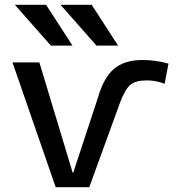

<svg xmlns="http://www.w3.org/2000/svg" viewBox="-20 -780 744 800"><path d="M172 -760 282 -590H192L42 -760ZM362 -760 472 -590H382L232 -760ZM285 -60 388 -373Q412 -457 455.5 -493.5Q499 -530 574 -530Q628 -530 682 -515L666 -431Q630 -445 592 -445Q545 -445 523 -426.5Q501 -408 480 -352L352 0H212L32 -520H144L283 -60Z"/></svg>

Font: Mplus 1p Medium
Style: Regular
Weight: 500
Version: Version 1.061